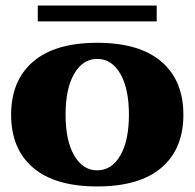

<svg xmlns="http://www.w3.org/2000/svg" viewBox="-20 -661 700 691"><path d="M116 -641H544V-584H116ZM20 -248Q20 -371 99 -439Q178 -507 330 -507Q482 -507 561 -439Q640 -371 640 -248Q640 -125 561 -57.5Q482 10 330 10Q178 10 99 -57.5Q20 -125 20 -248ZM444 -248Q444 -342 413 -395.5Q382 -449 330 -449Q278 -449 247 -395.5Q216 -342 216 -248Q216 -155 247 -101.5Q278 -48 330 -48Q382 -48 413 -101.5Q444 -155 444 -248Z"/></svg>

Font: Trirong Black
Style: Regular
Weight: 900
Designer: Katatrad Team
Foundry: CadsonDemak
Version: Version 1.001